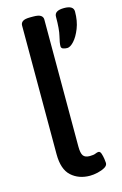

<svg xmlns="http://www.w3.org/2000/svg" viewBox="-118 -807 552 866"><g transform="rotate(-15 158.5 -373.5)"><path d="M191 7Q139 7 104.5 -24Q70 -55 70 -126V-727Q70 -739 80 -746Q90 -753 115 -753H129Q154 -753 164 -746Q174 -739 174 -727V-134Q174 -103 182.5 -91Q191 -79 213 -79Q231 -79 240 -83Q249 -87 255 -87Q263 -87 267 -75Q271 -63 273 -49Q275 -35 275 -30Q275 -18 261 -10Q247 -2 227.5 2.5Q208 7 191 7ZM241 -576Q232 -576 222.5 -579Q213 -582 213 -592Q213 -607 220.5 -637Q228 -667 228 -726Q228 -754 273 -754Q317 -754 317 -726Q317 -682 303.5 -648Q290 -614 272.5 -595Q255 -576 241 -576Z"/></g></svg>

Font: Asap Semi Condensed Medium
Style: Regular
Weight: 500
Width: 4
Designer: Pablo Cosgaya
Foundry: Omnibus-Type
Version: Version 3.001; ttfautohint (v1.8.4.7-5d5b)